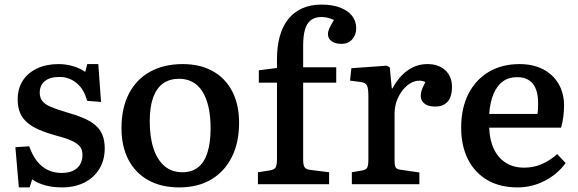

<svg xmlns="http://www.w3.org/2000/svg" viewBox="-20 -802 2518 836"><path d="M62 14 47 -161 107 -165Q121 -126 141.5 -100Q162 -74 189 -61.5Q216 -49 248 -49Q292 -49 315.5 -70Q339 -91 339 -128Q339 -150 328 -164Q317 -178 291.5 -189.5Q266 -201 223 -212Q183 -223 151.5 -236.5Q120 -250 99 -268Q78 -286 67.5 -310.5Q57 -335 57 -369Q57 -416 79 -450.5Q101 -485 141.5 -504Q182 -523 235 -523Q270 -523 301 -513Q332 -503 351 -489L360 -523H408L420 -358L359 -363Q347 -412 314.5 -439.5Q282 -467 239 -467Q198 -467 175.5 -449Q153 -431 153 -398Q153 -377 164 -362.5Q175 -348 200.5 -337Q226 -326 267 -314Q310 -302 342 -288.5Q374 -275 395 -257Q416 -239 426 -214.5Q436 -190 436 -156Q436 -105 412.5 -66.5Q389 -28 347 -7Q305 14 250 14Q209 14 175.5 4.5Q142 -5 120 -21L109 14Z M760 14Q683 14 626.5 -17Q570 -48 539.5 -106Q509 -164 509 -244Q509 -332 541.5 -394.5Q574 -457 634 -490Q694 -523 776 -523Q850 -523 905 -493Q960 -463 990.5 -405.5Q1021 -348 1021 -267Q1021 -181 989 -117.5Q957 -54 899 -20Q841 14 760 14ZM774 -52Q815 -52 842.5 -73.5Q870 -95 883.5 -138.5Q897 -182 897 -244Q897 -297 887.5 -337.5Q878 -378 860.5 -405Q843 -432 817.5 -445.5Q792 -459 760 -459Q719 -459 690.5 -439Q662 -419 647 -378Q632 -337 632 -274Q632 -203 649 -153.5Q666 -104 697.5 -78Q729 -52 774 -52Z M1103 0V-52L1155 -60Q1174 -63 1180 -73Q1186 -83 1186 -111V-442H1107V-496L1186 -506V-545Q1186 -599 1198 -643Q1210 -687 1234.5 -718Q1259 -749 1295.5 -765.5Q1332 -782 1380 -782Q1427 -782 1461 -769Q1495 -756 1513 -733Q1531 -710 1531 -679Q1531 -650 1513.5 -630.5Q1496 -611 1467 -611Q1440 -611 1424 -622.5Q1408 -634 1408 -653Q1408 -665 1413.5 -677.5Q1419 -690 1434 -715Q1424 -720 1409.5 -724Q1395 -728 1380 -728Q1352 -728 1334 -714.5Q1316 -701 1308 -673.5Q1300 -646 1300 -602V-509H1444V-442H1300V-107Q1300 -83 1306.5 -73.5Q1313 -64 1333 -62L1413 -52V0Z M1512 0V-52L1558 -60Q1574 -63 1579 -72.5Q1584 -82 1584 -108V-383Q1584 -417 1578 -429.5Q1572 -442 1550 -445L1504 -451L1510 -505L1664 -516L1677 -509L1686 -417H1689Q1716 -468 1755 -495.5Q1794 -523 1841 -523Q1890 -523 1919 -496Q1948 -469 1948 -424Q1948 -396 1940 -377Q1932 -358 1915.5 -348Q1899 -338 1875 -338Q1844 -338 1828 -351Q1812 -364 1812 -385Q1812 -393 1814 -401.5Q1816 -410 1820.5 -420.5Q1825 -431 1832 -445Q1810 -455 1786.5 -448Q1763 -441 1743 -420.5Q1723 -400 1710.5 -370.5Q1698 -341 1698 -307V-106Q1698 -82 1702.5 -73.5Q1707 -65 1724 -63L1806 -51V0Z M2233 14Q2157 14 2102 -18Q2047 -50 2017.5 -108.5Q1988 -167 1988 -246Q1988 -332 2020 -394Q2052 -456 2109 -489.5Q2166 -523 2242 -523Q2300 -523 2343.5 -501Q2387 -479 2411.5 -438Q2436 -397 2436 -341Q2436 -320 2433 -295.5Q2430 -271 2423 -246H2110Q2112 -191 2131 -152Q2150 -113 2183.5 -92.5Q2217 -72 2262 -72Q2303 -72 2339 -87.5Q2375 -103 2406 -131L2443 -92Q2407 -43 2351.5 -14.5Q2296 14 2233 14ZM2110 -306H2320Q2322 -316 2322.5 -328Q2323 -340 2323 -353Q2323 -409 2300 -437.5Q2277 -466 2231 -466Q2195 -466 2169.5 -447.5Q2144 -429 2129 -393.5Q2114 -358 2110 -306Z"/></svg>

Font: Literata 18pt Medium
Style: Regular
Weight: 500
Designer: Latin by Veronika Burian and Jose Scaglione. Greek by Irene Vlachou. Cyrillic by Vera Evstafieva.
Foundry: TypeTogether
Version: Version 3.103;gftools[0.9.29]